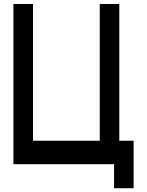

<svg xmlns="http://www.w3.org/2000/svg" viewBox="-20 -846 753 983"><path d="M564 117.7V-5.4H48.8V-825.7H148.9V-125.5H490.7V-825.7H590.8V-125.5H664.1V117.7Z"/></svg>

Font: Gap Sans
Style: Black
Weight: 400
Designer: Alexandre Liziard and Etienne Ozeray
Foundry: Interstices.io
Version: Version 1.6.1 - December 3. 2014